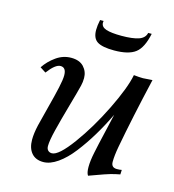

<svg xmlns="http://www.w3.org/2000/svg" viewBox="-105 -779 794 877"><g transform="rotate(15 291.5 -340.5)"><path d="M176.8 2.4Q140.6 2.4 121.1 -20.5Q101.6 -43.5 101.6 -83.5Q101.6 -113.3 110.8 -153.3Q116.7 -178.2 133.5 -242.4Q150.4 -306.6 158.9 -345.5Q167.5 -384.3 167.5 -404.3Q167.5 -441.9 140.6 -441.9Q116.2 -441.9 81.1 -395L53.7 -412.6Q74.7 -444.3 107.4 -467.5Q140.1 -490.7 178.2 -490.7Q217.8 -490.7 238 -468.8Q258.3 -446.8 258.3 -416Q258.3 -397 253.9 -379.4Q246.1 -347.7 225.8 -276.6Q205.6 -205.6 192.4 -152.6Q179.2 -99.6 179.2 -74.2Q179.2 -60.5 186.3 -53.5Q193.4 -46.4 204.6 -46.4Q236.3 -46.4 297.4 -129.9Q358.4 -213.4 410.4 -319.3Q462.4 -425.3 474.6 -488.3Q500.5 -485.4 518.1 -485.4L562.5 -488.3Q518.1 -297.4 491.2 -152.3Q483.4 -109.4 483.4 -80.6Q483.4 -53.7 510.3 -53.7Q524.4 -53.7 533.2 -55.7L532.2 -34.2Q507.8 -29.8 485.6 -23.2Q463.4 -16.6 433.3 -5.4Q403.3 5.9 391.1 9.8Q382.8 -2 382.8 -29.3Q382.8 -58.6 391.6 -100.1Q398.9 -136.2 415.3 -206.1Q431.6 -275.9 434.6 -290Q407.2 -232.9 377.4 -183.6Q347.7 -134.3 314.2 -91.1Q280.8 -47.9 244.9 -22.7Q209 2.4 176.8 2.4ZM373 -647Q425.3 -647 453.9 -656.7Q482.4 -666.5 487.8 -691.4H504.4Q490.2 -623 458 -598.4Q425.8 -573.7 357.4 -573.7Q302.2 -573.7 278.3 -588.6Q254.4 -603.5 254.4 -643.1Q254.4 -663.6 260.3 -691.4H276.9Q275.9 -685.5 275.9 -683.6Q275.9 -663.1 300.3 -655Q324.7 -647 373 -647Z"/></g></svg>

Font: Flanker
Style: Italic
Weight: 400
Italic angle: -12°
Designer: Flanker
Version: Version 2.027